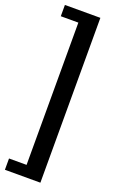

<svg xmlns="http://www.w3.org/2000/svg" viewBox="-175 -784 618 1007"><g transform="rotate(20 134.0 -280.0)"><path d="M0 180V117H98V-677H0V-740H198V180Z"/></g></svg>

Font: Cuprum Medium
Style: Regular
Weight: 500
Designer: Jovanny Lemonad
Foundry: Jovanny Lemonad
Version: Version 3.000